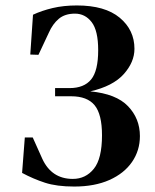

<svg xmlns="http://www.w3.org/2000/svg" viewBox="-20 -670 568 704"><path d="M252 14Q188 14 145 0Q102 -14 61 -36L71 -166H100L135 -88Q169 -14 247 -14Q294 -14 324 -51Q354 -88 354 -174Q354 -251 327 -284Q300 -317 241 -317H182V-347H235Q288 -347 314 -378.5Q340 -410 340 -486Q340 -558 316 -589Q292 -620 255 -620Q218 -620 195.5 -601Q173 -582 159 -550L121 -469L91 -470L101 -616Q133 -631 173 -640.5Q213 -650 262 -650Q365 -650 419 -605Q473 -560 473 -491Q473 -442 433.5 -398Q394 -354 311 -335Q406 -326 449.5 -280.5Q493 -235 493 -171Q493 -118 464 -76Q435 -34 381 -10Q327 14 252 14Z"/></svg>

Font: DeepMind Serif Text
Style: Regular
Weight: 400
Designer: Frank Grießhammer / Modifications: Colophon Foundry
Foundry: Colophon Foundry
Version: Version 5.003; ttfautohint (v1.8.2)